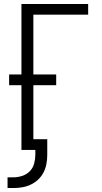

<svg xmlns="http://www.w3.org/2000/svg" viewBox="-20 -755 515 967"><path d="M49 192H18V138H49Q71 138 93 130.5Q115 123 130.5 107Q146 91 152 68.5Q158 46 158 24V0H88V-326H26V-380H88V-735H424V-681H148V-380H263V-326H148V-54H218V24Q218 47 214 69.5Q210 92 200 112Q190 132 173.5 148Q157 164 136.5 174Q116 184 93.5 188Q71 192 49 192Z"/></svg>

Font: Iosevka QP Light
Style: Regular
Weight: 300
Designer: Belleve Invis
Foundry: Belleve Invis
Version: Version 20.0.0; ttfautohint (v1.8.4)